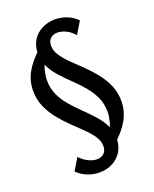

<svg xmlns="http://www.w3.org/2000/svg" viewBox="-156 -746 826 1029"><g transform="rotate(-20 257.0 -231.5)"><path d="M358 81 330 36Q365 -3 373.5 -39Q382 -75 382 -96Q382 -143 364.5 -180.5Q347 -218 319 -251Q291 -284 259.5 -314Q228 -344 200 -375Q172 -406 154.5 -441Q137 -476 137 -516Q137 -559 156.5 -591Q176 -623 210 -640.5Q244 -658 285 -658Q319 -658 352 -645.5Q385 -633 410 -607L368 -538Q347 -563 321.5 -575Q296 -587 273 -587Q250 -587 234 -573Q218 -559 218 -532Q218 -504 236 -476.5Q254 -449 283 -420.5Q312 -392 344 -361.5Q376 -331 405 -295Q434 -259 452.5 -217.5Q471 -176 471 -126Q471 -69 443.5 -19.5Q416 30 358 81ZM231 195Q197 195 164.5 182.5Q132 170 106 144L147 76Q169 100 195 112Q221 124 242 124Q267 124 282.5 109.5Q298 95 298 69Q298 40 280 13Q262 -14 233 -42.5Q204 -71 172 -101.5Q140 -132 111 -168Q82 -204 63.5 -245.5Q45 -287 45 -337Q45 -394 72.5 -443Q100 -492 158 -544L186 -498Q151 -461 142.5 -424.5Q134 -388 134 -366Q134 -319 151.5 -281.5Q169 -244 197 -211.5Q225 -179 256.5 -148.5Q288 -118 315.5 -87.5Q343 -57 361 -22.5Q379 12 379 54Q379 96 359.5 128Q340 160 306.5 177.5Q273 195 231 195Z"/></g></svg>

Font: Ysabeau Office SemiBold
Style: Regular
Weight: 600
Designer: Christian Thalmann (Catharsis Fonts)
Version: Version 2.001;gftools[0.9.30]; featfreeze: tnum,lnum,ss02